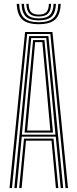

<svg xmlns="http://www.w3.org/2000/svg" viewBox="-20 -964 397 984"><path d="M28.8 0 108.5 -800H248.8L328.5 0H316L238 -789.8H119.2L41.2 0ZM78.2 0 103 -253.5H254.2L279 0H266.5L244 -243.2H113.2L90.8 0ZM53.5 0 129.2 -779.2H228L303.8 0H291.2L265.8 -263.5H91.5L66 0ZM92 -273.8H264.2L243 -500.8L217.2 -768.8H140L113.8 -500.8ZM106 -284.5 125.8 -500.8 149.5 -758.8H207.8L231.8 -500.8L251.5 -284.5ZM119.2 -295H238L219.5 -500.8L197 -748.2H160.2L137.8 -500.8ZM178.5 -840Q120.2 -840 94.1 -864.2Q68 -888.5 65.8 -944.2H78.2Q80 -893.8 103.4 -871.9Q126.8 -850 178.5 -850Q230.8 -850 254 -871.9Q277.2 -893.8 279 -944.2H291.2Q289 -888.5 262.9 -864.2Q236.8 -840 178.5 -840ZM178.5 -859.5Q133 -859.5 112.5 -879.2Q92 -899 90.5 -944.2H102.8Q104.2 -904.5 121.9 -887.1Q139.5 -869.8 178.5 -869.8Q217.8 -869.8 235.4 -887.1Q253 -904.5 254.5 -944.2H266.8Q265 -899 244.6 -879.2Q224.2 -859.5 178.5 -859.5ZM178.5 -879.5Q146 -879.5 131.1 -894.5Q116.2 -909.5 115 -944.2H126.8Q127.2 -914.8 139.6 -902Q152 -889.2 178.5 -889.2Q205.5 -889.2 217.8 -902Q230 -914.8 230.5 -944.2H242Q241 -909.5 226.2 -894.5Q211.5 -879.5 178.5 -879.5Z"/></svg>

Font: Big Shoulders Inline Text Thin Light
Style: Regular
Weight: 300
Version: Version 2.002